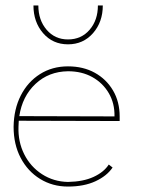

<svg xmlns="http://www.w3.org/2000/svg" viewBox="-20 -669 520 706"><path d="M401 -241Q402 -289 380 -326.5Q358 -364 319.5 -385.5Q281 -407 230 -407Q159 -406 110.5 -360.5Q62 -315 51 -242ZM230 17Q173 17 127.5 -11Q82 -39 56 -88.5Q30 -138 30 -203Q31 -268 56.5 -318Q82 -368 127 -396.5Q172 -425 230 -425Q286 -425 328.5 -401.5Q371 -378 395.5 -336.5Q420 -295 420 -241V-224L49 -225L48 -203Q46 -148 69 -102Q92 -56 134.5 -28.5Q177 -1 230 0Q286 -1 324 -18.5Q362 -36 380 -64L394 -53Q373 -22 331 -2.5Q289 17 230 17ZM230 -506Q174 -506 138.5 -547Q103 -588 103 -649H121Q121 -595 151.5 -559.5Q182 -524 230 -524Q279 -524 309.5 -559.5Q340 -595 340 -649H358Q358 -588 322 -547Q286 -506 230 -506Z"/></svg>

Font: Grandiflora One
Style: Regular
Weight: 400
Designer: Haesung Cho
Foundry: JAMO
Version: Version 1.000; ttfautohint (v1.8.4.7-5d5b);gftools[0.9.28]